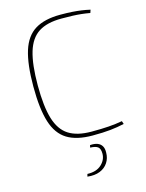

<svg xmlns="http://www.w3.org/2000/svg" viewBox="-136 -783 833 1096"><g transform="rotate(-15 280.5 -235.0)"><path d="M331 -702Q371 -702 400 -700Q429 -698 454 -694.5Q479 -691 505 -685L499 -667Q471 -672 447 -674.5Q423 -677 396 -678Q369 -679 331 -679Q246 -679 196 -647Q146 -615 124 -542Q102 -469 102 -345Q102 -221 124 -148Q146 -75 196 -43Q246 -11 331 -11Q391 -11 432.5 -14Q474 -17 513 -24L519 -6Q479 3 436.5 7.5Q394 12 331 12Q237 12 181 -22.5Q125 -57 100.5 -135Q76 -213 76 -345Q76 -477 100.5 -555Q125 -633 181 -667.5Q237 -702 331 -702ZM302 61Q328 59 345.5 65.5Q363 72 372 87Q381 102 380 126Q380 159 363 185Q346 211 315 223.5Q284 236 241 231L245 216Q298 218 328 190.5Q358 163 358 126Q358 98 345 87Q332 76 299 75Z"/></g></svg>

Font: Exo 2 Thin
Style: Regular
Weight: 250
Designer: Natanael Gama
Foundry: Natanael Gama
Version: Version 2.010